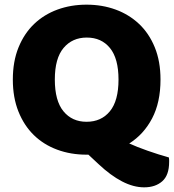

<svg xmlns="http://www.w3.org/2000/svg" viewBox="-20 -645 745 823"><path d="M35 -304Q35 -382 59.5 -442Q84 -502 126.5 -542.5Q169 -583 226.5 -604Q284 -625 351 -625Q418 -625 475.5 -604Q533 -583 576 -542.5Q619 -502 643.5 -442Q668 -382 668 -304Q668 -206 632 -137.5Q596 -69 534 -30Q549 -23 569.5 -15Q590 -7 612.5 1Q635 9 659 16.5Q683 24 704 30Q705 36 705 40.5Q705 45 705 49Q705 106 675.5 132Q646 158 598 158Q552 158 503 132.5Q454 107 403 59L359 18H351Q283 18 225 -3.5Q167 -25 125 -66Q83 -107 59 -167Q35 -227 35 -304ZM215 -304Q215 -213 252 -168Q289 -123 351 -123Q414 -123 451 -168Q488 -213 488 -304Q488 -394 451.5 -439Q415 -484 352 -484Q290 -484 252.5 -439.5Q215 -395 215 -304Z"/></svg>

Font: Baloo Da
Style: Regular
Weight: 400
Designer: Noopur Datye and Ek Type
Foundry: Ek Type
Version: Version 1.443;PS 1.000;hotconv 16.6.51;makeotf.lib2.5.65220;